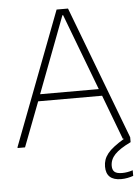

<svg xmlns="http://www.w3.org/2000/svg" viewBox="-62 -788 769 1056"><g transform="rotate(-5 322.0 -260.0)"><path d="M564 220Q481 220 481 144Q481 124 487 106.5Q493 89 506.5 72Q520 55 543 37.5Q566 20 599 0H592L499 -246H146L52 0H11V-5L291 -740H354L633 -5V22Q571 52 544.5 80Q518 108 518 143Q518 166 530.5 176.5Q543 187 572 187Q601 187 631 177V208Q617 213 599.5 216.5Q582 220 564 220ZM484 -284 369 -587 324 -706H320L275 -587L160 -284Z"/></g></svg>

Font: Encode Sans Normal
Style: Thin
Weight: 100
Designer: Pablo Impallari, Andres Torresi
Foundry: Pablo Impallari, Andres Torresi
Version: Version 1.000; ttfautohint (v1.00) -l 8 -r 50 -G 200 -x 14 -